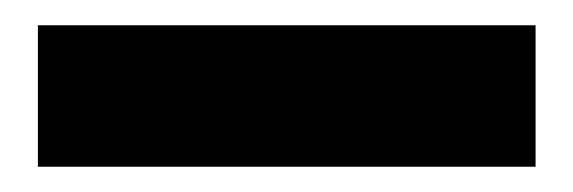

<svg xmlns="http://www.w3.org/2000/svg" viewBox="-20 -761 454 152"><path d="M10 -741V-629H404V-741Z"/></svg>

Font: Malmofest
Style: Bold
Weight: 700
Designer: Jonny Pinhorn (Poppins), Kolossal
Version: Version 1.004;Glyphs 3.1.2 (3151)